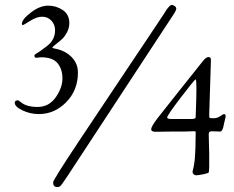

<svg xmlns="http://www.w3.org/2000/svg" viewBox="-20 -670 953 781"><path d="M685 -135H732L763 -136H771C774.3 -136 776 -134.7 776 -132C776 -88.7 774.7 -51 772 -19C770.7 -8.3 769.3 0.5 768 7.5C766.7 14.5 765.5 19.5 764.5 22.5C763.5 25.5 763 28 763 30C763 32 764.3 34.7 767 38C769.7 41.3 773.7 43 779 43C784.3 43 793.3 41.7 806 39C818.7 36.3 826 34.2 828 32.5C830 30.8 831 22.7 831 8V-45L829 -125C829 -132.3 833 -136 841 -136L876 -135C882.7 -135 887.7 -145.3 891 -166C895.7 -184.7 898 -195 898 -197C898 -203 895.7 -206 891 -206C889 -206 884 -203.2 876 -197.5C868 -191.8 858.8 -189 848.5 -189C838.2 -189 832.7 -189.8 832 -191.5C831.3 -193.2 831 -197 831 -203L838 -426C838 -434 834.7 -438 828 -438C821.3 -438 813.3 -432 804 -420C800 -415.3 795 -409 789 -401C783 -393 757.3 -360.8 712 -304.5L619.5 -187.5C603.2 -165.8 595 -151.5 595 -144.5C595 -137.5 601 -134 613 -134ZM660 -192C660 -198 678.7 -225.3 716 -274C753.3 -322.7 773.2 -347 775.5 -347C777.8 -347 779 -335.3 779 -312C779 -288.7 778.3 -259.7 777 -225L776 -199V-193C776 -188.3 770.3 -186 759 -186H678C666 -186 660 -188 660 -192ZM196 72C196 84.7 201.7 91 213 91C215.7 91 218.8 90.3 222.5 89C226.2 87.7 236.7 73.7 254 47L689 -616C694.3 -624.7 697 -631 697 -635C697 -639 694.8 -642.5 690.5 -645.5C686.2 -648.5 682 -650 678 -650C674 -650 667 -643.3 657 -630C654.3 -625.3 651.2 -620.2 647.5 -614.5L581.5 -515.5L462 -337L299.5 -93.5C230.5 10.2 196 65.3 196 72ZM147 -437C178.3 -437 200.7 -429 214 -413C227.3 -397 234 -376.3 234 -351C234 -325.7 224.8 -300 206.5 -274C188.2 -248 163.7 -235 133 -235C102.3 -235 79.3 -241.7 64 -255C58.7 -259.7 55 -262 53 -262C44.3 -262 40 -258.7 40 -252C40 -241.3 50.5 -231 71.5 -221C92.5 -211 114.7 -206 138 -206C180.7 -206 217.8 -222.2 249.5 -254.5C281.2 -286.8 297 -327 297 -375C297 -408.3 281.3 -435 250 -455C236 -463.7 219.3 -469.7 200 -473C195.3 -474.3 193 -475.3 193 -476C193 -478 198.3 -483.2 209 -491.5C219.7 -499.8 228 -506.8 234 -512.5C240 -518.2 246.2 -526.8 252.5 -538.5C258.8 -550.2 262 -562.7 262 -576C262 -599.3 253.2 -617 235.5 -629C217.8 -641 197.8 -647 175.5 -647C153.2 -647 129.8 -637.7 105.5 -619C81.2 -600.3 69 -585 69 -573C69 -569.7 70.2 -568 72.5 -568C74.8 -568 84.8 -573.7 102.5 -585C120.2 -596.3 136.5 -602 151.5 -602C166.5 -602 179 -596.7 189 -586C199 -575.3 204 -562.3 204 -547C204 -521 193.2 -499.7 171.5 -483C149.8 -466.3 135.7 -456.3 129 -453C123 -449.7 120 -446.7 120 -444C120 -438 122.7 -435 128 -435Z"/></svg>

Font: Sorts Mill Goudy
Style: Regular
Weight: 400
Version: Version 003.101